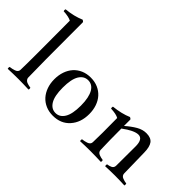

<svg xmlns="http://www.w3.org/2000/svg" viewBox="-80 -1179 1631 1631"><g transform="rotate(45 735.0 -364.0)"><path d="M32.2 -702.1Q125 -710.9 196.8 -742.2Q210 -736.8 213.9 -729Q213.9 -175.8 217.8 -66.9Q218.3 -56.6 223.9 -48.6Q229.5 -40.5 236.3 -35.9Q243.2 -31.2 254.9 -27.6Q266.6 -23.9 273.2 -22.7Q279.8 -21.5 291 -20Q293.9 -14.2 293.9 -7.8Q293.9 -1.5 291 2.9Q226.6 0 166 0Q106.4 0 42 2.9Q40 -4.9 40 -7.8Q40 -10.3 42 -20Q58.1 -22 68.1 -24.2Q78.1 -26.4 93.5 -31.2Q108.9 -36.1 116.7 -45.2Q124.5 -54.2 125 -66.9Q127 -115.2 127 -283.2Q127 -360.8 126.5 -494.6Q126 -628.4 126 -659.2Q98.1 -675.3 32.2 -679.2Q29.8 -685.5 29.8 -690.9Q29.8 -695.8 32.2 -702.1Z M594.2 -443.8Q642.6 -443.8 681.4 -426.8Q720.2 -409.7 747.6 -379.4Q774.9 -349.1 789.6 -306.9Q804.2 -264.6 804.2 -214.8Q804.2 -113.3 747.1 -49.8Q690.4 14.2 594.2 14.2Q546.4 14.2 507.6 -2.7Q468.8 -19.5 441.4 -50Q414.1 -80.6 399.2 -122.6Q384.3 -164.6 384.3 -214.8Q384.3 -264.6 398.9 -306.9Q413.6 -349.1 440.7 -379.4Q467.8 -409.7 506.8 -426.8Q545.9 -443.8 594.2 -443.8ZM594.2 -412.1Q544.4 -412.1 514.6 -363.8Q485.4 -315.4 485.4 -214.8Q485.4 -114.3 514.9 -66.2Q544.4 -18.1 594.2 -18.1Q644 -18.1 673.6 -66.4Q703.1 -114.7 703.1 -214.8Q703.1 -265.1 695.3 -302.2Q687.5 -339.4 673.3 -363.8Q659.2 -388.2 639.2 -400.1Q619.1 -412.1 594.2 -412.1Z M1160.2 -20Q1163.1 -14.2 1163.1 -7.8Q1163.1 -2.9 1160.2 2.9Q1095.7 0 1035.2 0Q975.6 0 911.1 2.9Q909.2 -4.9 909.2 -7.8Q909.2 -10.3 911.1 -20Q927.2 -22 937.5 -24.2Q947.8 -26.4 962.9 -31.2Q978 -36.1 985.8 -45.2Q993.7 -54.2 994.1 -66.9Q996.1 -115.2 996.1 -184.1Q996.1 -207 995.6 -262.2Q995.1 -317.4 995.1 -358.9Q967.3 -376 901.4 -378.9Q899.4 -386.7 899.4 -391.1Q899.4 -394 901.4 -401.9Q996.1 -411.6 1066.4 -441.9Q1078.6 -437 1083.5 -429.2V-352.1Q1130.9 -393.6 1174.3 -418.7Q1217.8 -443.8 1262.2 -443.8Q1317.9 -443.8 1341.1 -412.6Q1364.3 -381.3 1365.2 -314.9L1370.1 -66.9Q1370.6 -54.2 1377.7 -45.2Q1384.8 -36.1 1398.2 -31.2Q1411.6 -26.4 1420.4 -24.2Q1429.2 -22 1443.4 -20Q1445.3 -10.3 1445.3 -6.8Q1445.3 -2.9 1443.4 2.9Q1380.4 0 1327.1 0Q1275.4 0 1212.4 2.9Q1210.4 -4.9 1210.4 -8.8Q1210.4 -12.2 1212.4 -20Q1225.1 -22 1233.6 -24.2Q1242.2 -26.4 1253.2 -31.2Q1264.2 -36.1 1269.8 -45.2Q1275.4 -54.2 1275.4 -66.9L1276.4 -298.8Q1276.4 -387.2 1223.1 -387.2Q1173.3 -387.2 1083.5 -320.8Q1083.5 -178.7 1087.4 -66.9Q1087.9 -54.2 1095 -45.2Q1102.1 -36.1 1115.2 -31.2Q1128.4 -26.4 1137.2 -24.2Q1146 -22 1160.2 -20Z"/></g></svg>

Font: Jacques Francois
Style: Regular
Weight: 400
Designer: Manvel Shmavonyan, Alexei Vanyashin
Foundry: Cyreal (www.cyreal.org)
Version: Version 1.003